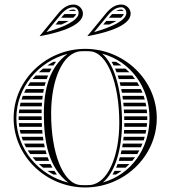

<svg xmlns="http://www.w3.org/2000/svg" viewBox="-20 -820 750 845"><path d="M249.2 -742H302.5C309 -747.6 313.3 -753 315.1 -758H263.3C259 -753.8 254.6 -748.8 250.1 -743.1ZM237.7 -728C233.3 -722.7 228.9 -717.3 224.5 -712H250.3C262.5 -717.2 273.3 -722.6 282.5 -728ZM281.3 -772H313.6C311.2 -775.8 307.4 -778 304 -778C296.1 -778 288.6 -776 281.3 -772ZM459.2 -742H512.5C519 -747.6 523.3 -753 525.1 -758H473.3C469 -753.8 464.6 -748.8 460.1 -743.1C459.8 -742.8 459.5 -742.4 459.2 -742ZM447.7 -728C443.3 -722.7 438.9 -717.3 434.5 -712H460.3C472.5 -717.2 483.3 -722.6 492.5 -728ZM491.3 -772H523.6C521.2 -775.8 517.4 -778 514 -778C506.1 -778 498.6 -776 491.3 -772ZM366 -661C465 -679 555 -711 555 -760C555 -782 536 -800 514 -800C485 -800 463 -782 443 -757L365 -662ZM156 -661C255 -679 345 -711 345 -760C345 -782 326 -800 304 -800C275 -800 253 -782 233 -757L155 -662ZM394.4 -678.9 452.3 -749.4C471.7 -773.7 490.5 -788 514 -788C526.1 -788 536 -776.8 536 -763C536 -729.2 466.9 -699.2 394.4 -678.9ZM184.4 -678.9 242.3 -749.4C261.7 -773.7 280.5 -788 304 -788C316.1 -788 326 -776.8 326 -763C326 -729.2 256.9 -699.2 184.4 -678.9ZM490.3 -548H471.2C474.3 -542.9 477.2 -537.6 479.9 -532H514.9C507 -537.8 498.8 -543.1 490.3 -548ZM532.4 -518H486.4C488.7 -512.8 490.9 -507.5 492.9 -502H549.3C543.9 -507.6 538.3 -512.9 532.4 -518ZM561.9 -488H497.9C499.6 -482.8 501.3 -477.4 502.9 -472H574.3C570.4 -477.5 566.2 -482.8 561.9 -488ZM583.8 -458H506.7C508.1 -452.8 509.3 -447.4 510.6 -442H593.1C590.1 -447.5 587 -452.8 583.8 -458ZM600.1 -428H513.5C514.6 -422.7 515.6 -417.4 516.5 -412H607.1C604.9 -417.4 602.6 -422.8 600.1 -428ZM612.2 -398H518.7C519.5 -392.7 520.2 -387.4 520.9 -382H617.1C615.6 -387.4 614 -392.7 612.2 -398ZM620.6 -368H522.5C523.1 -362.7 523.6 -357.4 524 -352H623.7C622.8 -357.4 621.8 -362.7 620.6 -368ZM625.7 -338H525.1C525.5 -332.7 525.8 -327.4 526 -322H627.2C626.9 -327.4 626.4 -332.7 625.7 -338ZM627.9 -308H526.6C526.7 -302.7 526.8 -297.4 526.9 -292H627.9C628 -294.7 628 -297.3 628 -300C628 -302.7 628 -305.3 627.9 -308ZM532.7 -82C538.6 -87.1 544.2 -92.4 549.6 -98H497.5C495.4 -92.5 493.2 -87.2 490.9 -82ZM515.2 -68H484.2C481.4 -62.5 478.4 -57.1 475.2 -52H490.5C499.1 -56.9 507.3 -62.2 515.2 -68ZM612.2 -202C614 -207.3 615.6 -212.6 617.1 -218H524.1C523.5 -212.6 522.9 -207.3 522.3 -202ZM607.1 -188H520.4C519.5 -182.6 518.7 -177.3 517.7 -172H600.2C602.7 -177.2 605 -182.6 607.1 -188ZM593.2 -158H514.9C513.8 -152.6 512.5 -147.3 511.2 -142H583.9C587.2 -147.2 590.3 -152.5 593.2 -158ZM574.5 -128H507.5C505.9 -122.6 504.3 -117.2 502.5 -112H562.1C566.5 -117.2 570.6 -122.5 574.5 -128ZM627.2 -278H527C527 -272.6 526.9 -267.3 526.8 -262H625.7C626.4 -267.3 626.9 -272.6 627.2 -278ZM623.7 -248H526.2C526 -242.6 525.6 -237.3 525.3 -232H620.6C621.8 -237.3 622.8 -242.6 623.7 -248ZM226.6 -548H215.1C205.9 -543.1 197.1 -537.8 188.5 -532H215.1C218.7 -537.5 222.5 -542.8 226.6 -548ZM206.5 -518H169.4C163 -512.9 156.8 -507.6 150.9 -502H198C200.7 -507.4 203.5 -512.8 206.5 -518ZM191.7 -488H137C132.2 -482.8 127.5 -477.5 123.1 -472H185.6C187.5 -477.4 189.5 -482.8 191.7 -488ZM181 -458H112.6C108.9 -452.8 105.4 -447.5 102.1 -442H176.5C177.9 -447.4 179.4 -452.7 181 -458ZM173.3 -428H94.1C91.3 -422.8 88.6 -417.4 86.2 -412H170.2C171.1 -417.4 172.2 -422.7 173.3 -428ZM168 -398H80.3C78.3 -392.7 76.4 -387.4 74.7 -382H166.1C166.6 -387.4 167.3 -392.7 168 -398ZM164.8 -368H70.6C69.3 -362.7 68.1 -357.4 67 -352H163.8C164 -357.4 164.4 -362.7 164.8 -368ZM163.2 -338H64.7C63.9 -332.7 63.3 -327.4 62.9 -322H163C163 -327.4 163.1 -332.7 163.2 -338ZM210.7 -82C207.7 -87.2 204.9 -92.6 202.3 -98H151.1C157 -92.4 163.2 -87.1 169.6 -82ZM219.2 -68H188.6C197.1 -62.2 206 -56.9 215.1 -52H230.5C226.5 -57.2 222.7 -62.5 219.2 -68ZM171.2 -202C170.3 -207.3 169.6 -212.6 168.9 -218H74.8C76.5 -212.6 78.4 -207.3 80.5 -202ZM173.7 -188H86.4C88.8 -182.6 91.5 -177.2 94.3 -172H177C175.8 -177.3 174.7 -182.6 173.7 -188ZM180.4 -158H102.3C105.6 -152.5 109.1 -147.2 112.8 -142H185C183.4 -147.3 181.9 -152.6 180.4 -158ZM189.7 -128H123.4C127.8 -122.5 132.4 -117.2 137.2 -112H196C193.8 -117.3 191.7 -122.6 189.7 -128ZM163.1 -308H62.1C62 -305.3 62 -302.7 62 -300C62 -297.3 62 -294.7 62.1 -292H163.4C163.2 -297.3 163.1 -302.7 163.1 -308ZM163.9 -278H62.9C63.3 -272.6 63.9 -267.3 64.7 -262H164.7C164.4 -267.3 164.1 -272.6 163.9 -278ZM165.7 -248H67.1C68.1 -242.6 69.3 -237.3 70.7 -232H167.2C166.6 -237.3 166.1 -242.6 165.7 -248ZM40 -300C40 -131.6 183.9 5 355 5C526.1 5 670 -131.6 670 -300C670 -468.4 526.1 -605 355 -605C183.9 -605 40 -468.4 40 -300ZM505 -280C505 -130.7 453.8 -11.1 375 -5.6C368.4 -5.2 361.7 -5 355 -5C348.3 -5 341.6 -5.2 335 -5.6C256.7 -9.7 205 -147.7 205 -320C205 -469.3 256.2 -588.9 335 -594.4C341.6 -594.8 348.3 -595 355 -595C361.7 -595 368.4 -594.8 375 -594.4C453.3 -590.3 505 -452.3 505 -280ZM277.4 -583C198.2 -525.5 173 -427.7 173 -320C173 -196.6 193.4 -82.7 280.5 -16.2C150.6 -48.6 52 -163.8 52 -300C52 -435.1 149 -549.5 277.4 -583ZM429.5 -583.8C555.9 -549.6 638 -435 638 -300C638 -166.2 557.6 -52.4 432.6 -17C487.6 -61.9 517 -165.7 517 -280C517 -413.5 486.7 -535.1 429.5 -583.8Z"/></svg>

Font: SortefaxS02
Style: Medium
Weight: 500
Designer: gluk
Foundry: gluk
Version: Version 0.261